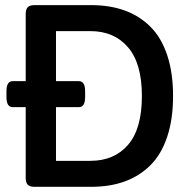

<svg xmlns="http://www.w3.org/2000/svg" viewBox="-20 -720 736 740"><path d="M332 -700.2Q403.3 -700.2 460.2 -679.7Q517.1 -659.2 559.3 -617.4Q601.6 -575.7 624.3 -507.8Q647 -439.9 647 -350.1Q647 -260.3 624.3 -192.4Q601.6 -124.5 559.3 -82.8Q517.1 -41 460.2 -20.5Q403.3 0 332 0H112.8Q94.7 0 86.9 -8.1Q79.1 -16.1 79.1 -34.2V-307.1H28.8Q4.9 -307.1 4.9 -346.2V-368.2Q4.9 -407.2 28.8 -407.2H79.1V-666Q79.1 -684.1 86.9 -692.1Q94.7 -700.2 112.8 -700.2ZM328.1 -600.1H195.8V-407.2H284.2Q308.1 -407.2 308.1 -368.2V-346.2Q308.1 -307.1 284.2 -307.1H195.8V-100.1H328.1Q420.4 -100.1 473.6 -161.9Q526.9 -223.6 526.9 -350.1Q526.9 -475.6 473.4 -537.8Q419.9 -600.1 328.1 -600.1Z"/></svg>

Font: Asap Symbol
Style: Regular
Weight: 900
Designer: Tania Quindós, Elena González Miranda, Marcela Romero, Pablo Cosgaya
Foundry: Omnibus-Type
Version: Version 1.000;PS 001.000;hotconv 1.0.70;makeotf.lib2.5.58329